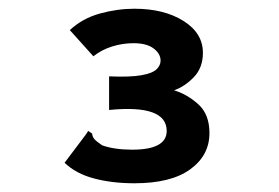

<svg xmlns="http://www.w3.org/2000/svg" viewBox="-20 -659 640 440"><path d="M288 -239Q237 -239 195.5 -250Q154 -261 128 -286L177 -351L182 -359L191 -353Q192 -345 196.5 -340Q201 -335 214 -326Q242 -316 283 -316Q362 -316 362 -359Q362 -420 230 -407V-484Q278 -482 303.5 -486.5Q329 -491 338.5 -500Q348 -509 348 -520Q348 -536 332 -548Q316 -560 286 -560Q261 -560 237 -552.5Q213 -545 194 -530L140 -590Q169 -617 209 -628Q249 -639 288 -639Q356 -639 400.5 -611Q445 -583 445 -538Q445 -504 424.5 -482.5Q404 -461 379 -452Q409 -443 434.5 -420Q460 -397 460 -354Q460 -303 416 -271Q372 -239 288 -239Z"/></svg>

Font: Inconsolata Expanded Black
Style: Regular
Weight: 900
Width: 7
Monospace: yes
Designer: Raph Levien, Cyreal, Brenton Simpson
Foundry: Raph Levien, Cyreal, Google
Version: Version 3.001; ttfautohint (v1.8.2.53-6de2)